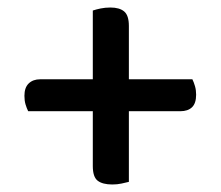

<svg xmlns="http://www.w3.org/2000/svg" viewBox="-20 -550 587 511"><path d="M323 -339H492Q496 -331 499 -320.5Q502 -310 502 -298Q502 -275 491 -264.5Q480 -254 460 -254H323V-66Q315 -64 303.5 -61.5Q292 -59 279 -59Q253 -59 240 -69Q227 -79 227 -108V-254H55Q51 -262 48 -272Q45 -282 45 -295Q45 -317 56.5 -328Q68 -339 87 -339H227V-522Q236 -525 248 -527.5Q260 -530 274 -530Q298 -530 310.5 -519.5Q323 -509 323 -481Z"/></svg>

Font: Baloo Chettan 2 Medium
Style: Regular
Weight: 500
Designer: Maithili Shingre, Unnati Kotecha and Ek Type
Foundry: Ek Type
Version: Version 1.640;hotconv 1.0.111;makeotfexe 2.5.65597; ttfautoh